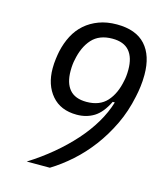

<svg xmlns="http://www.w3.org/2000/svg" viewBox="-107 -792 754 875"><g transform="rotate(15 270.0 -355.0)"><path d="M265 -265Q189 -265 147 -314Q105 -363 105 -441Q105 -464 108 -486.5Q111 -509 114 -523Q123 -564 141 -598.5Q159 -633 187 -657.5Q215 -682 252.5 -696Q290 -710 337 -710Q427 -710 472 -660.5Q517 -611 517 -520Q517 -491 513.5 -464Q510 -437 505 -415Q490 -342 460 -279.5Q430 -217 391 -165Q352 -113 305.5 -71.5Q259 -30 210 0H101Q160 -37 211.5 -80Q263 -123 304.5 -169.5Q346 -216 375 -265Q404 -314 419 -364H409Q382 -309 346.5 -287Q311 -265 265 -265ZM293 -333Q355 -333 389 -370.5Q423 -408 435 -472Q437 -480 438.5 -493.5Q440 -507 440 -524Q440 -581 414 -611.5Q388 -642 334 -642Q272 -642 238 -604.5Q204 -567 192 -503Q190 -495 188.5 -481.5Q187 -468 187 -451Q187 -394 213 -363.5Q239 -333 293 -333Z"/></g></svg>

Font: IBM Plex Sans Condensed
Style: Italic
Weight: 400
Width: 3
Italic angle: -11°
Designer: Mike Abbink, Paul van der Laan, Pieter van Rosmalen
Foundry: Bold Monday
Version: Version 1.3